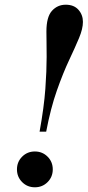

<svg xmlns="http://www.w3.org/2000/svg" viewBox="-20 -783 372 815"><path d="M148 -224Q167 -329 172.5 -406Q178 -483 178 -541Q178 -574 177.5 -605.5Q177 -637 177 -649Q177 -711 200.5 -737Q224 -763 259 -763Q294 -763 313 -741.5Q332 -720 332 -690Q332 -661 315.5 -621.5Q299 -582 273.5 -528Q248 -474 221.5 -399Q195 -324 176 -224ZM128 12Q96 12 74 -10Q52 -32 52 -64Q52 -96 74 -118Q96 -140 128 -140Q160 -140 182 -118Q204 -96 204 -64Q204 -32 182 -10Q160 12 128 12Z"/></svg>

Font: Libre Bodoni Medium
Style: Italic
Weight: 500
Italic angle: -13°
Designer: Pablo Impallari, Rodrigo Fuenzalida
Foundry: Impallari Type
Version: Version 2.005;gftools[0.9.23]